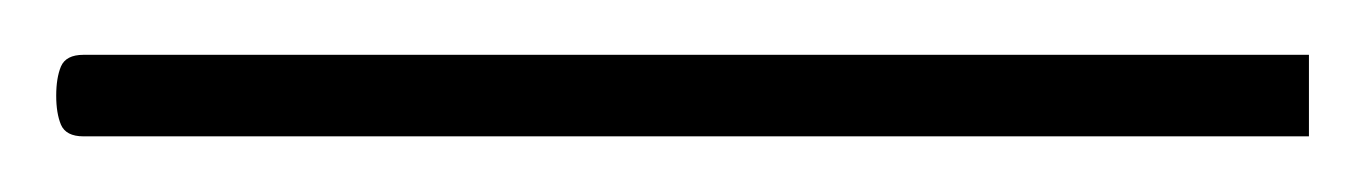

<svg xmlns="http://www.w3.org/2000/svg" viewBox="-30 -49 490 69"><path d="M0 -29.3Q-6.3 -29.3 -8.1 -25.1Q-9.8 -21 -9.8 -14.6Q-9.8 -8.3 -8.1 -4.2Q-6.3 0 0 0H440.4V-29.3Z"/></svg>

Font: Estedad-FD VF
Style: Regular
Weight: 100
Designer: Amin Abedi
Version: Version 7.3